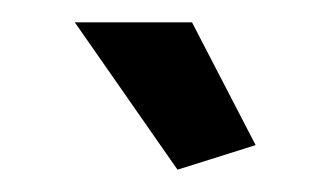

<svg xmlns="http://www.w3.org/2000/svg" viewBox="-20 -750 283 172"><path d="M47 -730H152L209 -620L139 -598Z"/></svg>

Font: IngvarSans
Style: Regular
Weight: 600
Version: Version 3.000